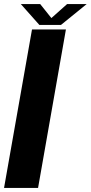

<svg xmlns="http://www.w3.org/2000/svg" viewBox="-20 -931 450 951"><path d="M0 0H168.5L306.5 -785H138.5ZM175 -807.5H282L409.5 -911H312.5L234.5 -841.5L179 -911H83Z"/></svg>

Font: Anybody UltraCondensed Thin
Style: Bold Italic
Weight: 700
Italic angle: -10°
Version: Version 1.111